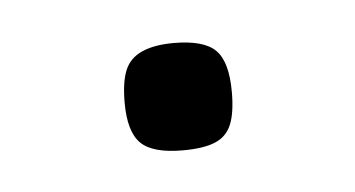

<svg xmlns="http://www.w3.org/2000/svg" viewBox="-25 -98 257 139"><g transform="rotate(-5 104.0 -28.0)"><path d="M104 11Q82 11 73.5 2.5Q65 -6 65 -27Q65 -42 68.5 -50.5Q72 -59 81 -63Q90 -67 104 -67Q126 -67 134.5 -58.5Q143 -50 143 -28Q143 -13 139.5 -4.5Q136 4 127.5 7.5Q119 11 104 11Z"/></g></svg>

Font: Fredoka Light Light
Style: Regular
Weight: 300
Version: Version 2.001